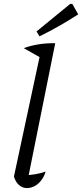

<svg xmlns="http://www.w3.org/2000/svg" viewBox="-20 -951 418 977"><path d="M189 -656 101 -706Q136 -719 177 -725.5Q218 -732 261 -731ZM119 -25 103 -59Q133 -60 160 -64.5Q187 -69 212 -78Q205 -53 190 -33.5Q175 -14 156 -4Q137 6 117 6Q94 6 76.5 -9.5Q59 -25 51 -53L192 -711L261 -731ZM181 -766 166 -791 337 -931H348L378 -878Q330 -847 282 -819.5Q234 -792 181 -766Z"/></svg>

Font: Piazzolla 24pt
Style: Italic
Weight: 400
Italic angle: -11.3°
Designer: Juan Pablo del Peral
Foundry: Huerta Tipografica
Version: Version 2.005